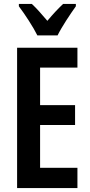

<svg xmlns="http://www.w3.org/2000/svg" viewBox="-20 -957 458 977"><path d="M170 -777H273C294 -820 338 -886 366 -925V-937H301C272 -909 252 -888 221 -851C193 -884 165 -916 142 -937H76V-925C107 -884 150 -818 170 -777ZM374 0V-103H184V-321H362V-422H184V-613H374V-714H67V0Z"/></svg>

Font: Noto Sans Armenian ExtraCondensed SemiBold
Style: Regular
Weight: 600
Width: 2
Designer: Monotype Design Team
Foundry: Monotype Imaging Inc.
Version: Version 2.008